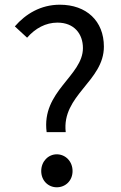

<svg xmlns="http://www.w3.org/2000/svg" viewBox="-20 -782 514 815"><path d="M178 -221H259C241 -378 421 -437 421 -584C421 -693 347 -762 234 -762C153 -762 89 -723 43 -670L95 -622C130 -662 174 -686 224 -686C295 -686 332 -638 332 -578C332 -459 155 -395 178 -221ZM221 13C258 13 288 -15 288 -56C288 -97 258 -127 221 -127C185 -127 155 -97 155 -56C155 -15 185 13 221 13Z"/></svg>

Font: Noto Sans CJK KR Regular
Style: Regular
Weight: 400
Designer: Ryoko NISHIZUKA (kana & ideographs); Paul D. Hunt (Latin, Greek & Cyrillic); Wenlong ZHANG (bopomofo); Sandoll Communica
Foundry: Adobe Systems Incorporated
Version: Version 1.004;PS 1.004;hotconv 1.0.82;makeotf.lib2.5.63406